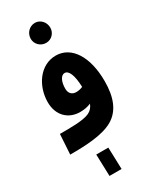

<svg xmlns="http://www.w3.org/2000/svg" viewBox="-262 -887 976 1199"><g transform="rotate(-30 225.5 -287.5)"><path d="M220 -674C259 -674 289 -706 289 -744C289 -784 259 -818 220 -818C179 -818 148 -784 148 -744C148 -706 179 -674 220 -674ZM0 5C114 5 234 0 310 -44C385 -88 416 -171 416 -285C416 -463 342 -576 230 -576C117 -576 42 -465 42 -348C42 -251 105 -194 188 -194C217 -194 243 -199 266 -209C257 -186 243 -169 221 -159C176 -138 82 -139 9 -139ZM179 -367C179 -419 198 -454 224 -454C253 -454 273 -412 276 -324C259 -317 244 -314 229 -314C201 -314 179 -330 179 -367ZM146 243H233L228 86H141Z"/></g></svg>

Font: Noto Sans Arabic UI XCn XBd
Style: Regular
Weight: 800
Width: 2
Designer: Monotype Design Team, Nadine Chahine and Nizar Qandah
Foundry: Monotype Imaging Inc.
Version: Version 2.010